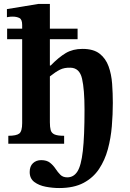

<svg xmlns="http://www.w3.org/2000/svg" viewBox="-20 -726 657 970"><path d="M279 224Q246 224 211.5 217.5Q177 211 153.5 193.5Q130 176 130 143Q130 114 146.5 98.5Q163 83 188 83Q216 83 232.5 96Q249 109 260.5 126.5Q272 144 285 157Q298 170 320 170Q352 170 371 140.5Q390 111 398.5 36.5Q407 -38 407 -172Q407 -274 394.5 -328.5Q382 -383 336 -384Q305 -385 283 -374Q261 -363 232 -340V-108Q232 -84 236 -69Q240 -54 255 -47Q270 -40 304 -40V0H22V-40Q63 -40 77.5 -51.5Q92 -63 92 -104V-528H16V-581H92V-600Q92 -628 78 -635Q64 -642 44 -642Q32 -642 23.5 -640.5Q15 -639 15 -639V-680L173 -706H232V-581H372V-528H232V-395H236Q277 -437 312.5 -458Q348 -479 397 -479Q452 -479 483 -455Q514 -431 528.5 -391Q543 -351 546.5 -302.5Q550 -254 550 -206Q550 -149 545 -88.5Q540 -28 525 27.5Q510 83 480.5 127.5Q451 172 402 198Q353 224 279 224Z"/></svg>

Font: STIX Two Text
Style: Bold
Weight: 700
Designer: Ross Mills, John Hudson & Paul Hanslow, Tiro Typeworks Ltd; with prior portions MicroPress Inc., and Coen Hoffman.
Foundry: Tiro Typeworks Ltd
Version: Version 2.13 b171